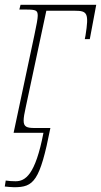

<svg xmlns="http://www.w3.org/2000/svg" viewBox="-24 -556 423 804"><path d="M35 228C117 228 143 204 187 -20H121C88 -20 75 -25 75 -51C75 -64 78 -81 84 -108L170 -511H289C342 -511 349 -501 334 -407L331 -392H352L379 -536H62L57 -516H85C128 -516 134 -512 134 -490C134 -478 129 -451 120 -409L33 0H158C124 177 82 203 41 203C28 203 12 202 0 200L-4 225C9 226 21 228 35 228Z"/></svg>

Font: Noto Serif SemiCondensed Thin
Style: Italic
Weight: 100
Width: 4
Italic angle: -12°
Designer: Monotype Design Team
Foundry: Monotype Imaging Inc.
Version: Version 2.013